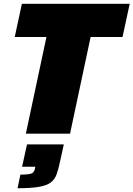

<svg xmlns="http://www.w3.org/2000/svg" viewBox="-20 -708 707 1017"><path d="M117 0 226 -512H58L96 -688H667L629 -512H460L351 0ZM73 289 88 217Q137 217 150 209.5Q163 202 166 181L167 175H97L123 57H318L297 152Q289 191 279 217.5Q269 244 247.5 259.5Q226 275 184.5 282Q143 289 73 289Z"/></svg>

Font: Saira Black
Style: Italic
Weight: 900
Italic angle: -12°
Designer: Hector Gatti with collaboration of the Omnibus-Type team
Foundry: Omnibus-Type
Version: Version 1.100; ttfautohint (v1.8.3)